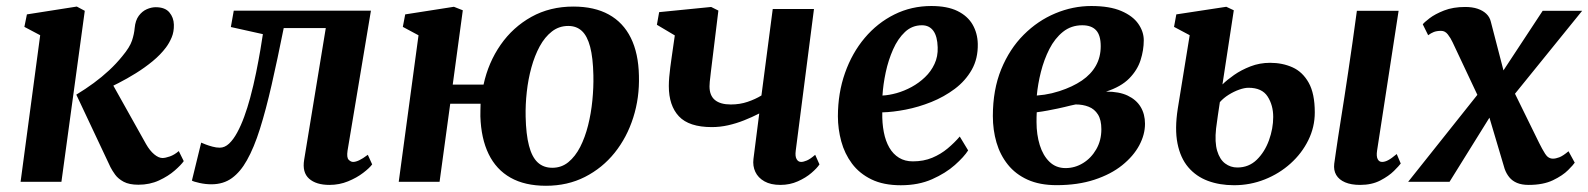

<svg xmlns="http://www.w3.org/2000/svg" viewBox="-20 -590 5154 623"><path d="M46.8 0 110.4 -475.7 59.1 -502.8 67.3 -543.3 229.2 -568.7 255.1 -554.9 179.3 0ZM429 9.4Q399.3 9.4 381.3 -0.2Q363.4 -9.9 353.7 -23.2Q344.1 -36.5 338.4 -47.7L227.6 -282.9Q257.5 -301 284 -320.5Q310.4 -339.9 333.8 -361.6Q357.1 -383.2 376.9 -407.7Q401.3 -436.9 408.3 -458.3Q415.4 -479.7 417 -499.1Q419.3 -523.8 430.2 -538.6Q441.2 -553.4 456.1 -560Q471.1 -566.6 485.2 -566.6Q515.4 -566.6 529.5 -549.9Q543.6 -533.2 544.2 -510Q544.8 -487.1 537.1 -468.8Q529.4 -450.4 518.4 -435.8Q501 -412.6 475.3 -391.4Q449.5 -370.2 420.8 -352.4Q392.1 -334.6 364.9 -320.7Q337.7 -306.7 316.7 -297.3L331.1 -341.9L454 -122.3Q466 -101.3 480.3 -89.3Q494.7 -77.3 507.2 -77.3Q516.5 -77.3 531.1 -82.4Q545.8 -87.5 560.1 -99.8L576.2 -67.2Q567.7 -54.9 547 -36.8Q526.3 -18.6 496.1 -4.6Q465.9 9.4 429 9.4Z M1107.7 -101.1Q1104.4 -78.7 1111.4 -71.6Q1118.4 -64.6 1125.7 -64.6Q1134.1 -64.6 1145.4 -69.9Q1156.7 -75.1 1173.5 -87.7L1187.6 -56.6Q1178.8 -44.6 1158.1 -28.9Q1137.5 -13.1 1109.3 -1.6Q1081.1 10 1049 10Q1005.8 10 983 -10.2Q960.2 -30.5 966.9 -71.4L1037.1 -498.9H900.6Q880.2 -397 861.5 -315.2Q842.9 -233.5 823.5 -172Q804.2 -110.6 781.2 -70Q760.3 -32.4 732.6 -12.2Q704.9 8 665.8 8Q647 8 627.5 3.7Q608.1 -0.6 602.7 -4L632.8 -127.2Q637.1 -125.2 647 -121.4Q657 -117.5 669.4 -114.2Q681.7 -110.8 693 -110.8Q709.2 -110.8 723.3 -124Q737.4 -137.3 749.6 -159.9Q761.9 -182.4 772.5 -211.5Q783.1 -240.5 791.6 -272.1Q802.8 -313.5 811.1 -354.7Q819.4 -395.9 825 -429.1Q830.5 -462.2 833 -479.2L729.1 -502.3L738.5 -555.4H1183.6Z M1449 -315.4H1549Q1564.6 -387.4 1604.4 -444.6Q1644.2 -501.8 1704.3 -535.3Q1764.5 -568.7 1840.4 -568.7Q1908.6 -568.7 1955.4 -542.9Q2002.2 -517.1 2026.9 -467.1Q2051.7 -417 2053.2 -344.4Q2055.3 -273.1 2034.8 -208.7Q2014.4 -144.2 1974.5 -94.4Q1934.6 -44.7 1878 -15.9Q1821.5 12.8 1751.6 12.8Q1683.2 12.8 1636.7 -13.4Q1590.2 -39.6 1565.6 -90Q1541 -140.4 1538.7 -212.6Q1538.7 -222.7 1538.9 -233.1Q1539.1 -243.5 1539.4 -253.5H1440.9L1406.3 0H1273.8L1338 -475.5L1287.1 -502.8L1294.8 -543.3L1452.8 -568L1481.7 -556.6ZM1823.9 -505.8Q1793.9 -505.8 1770.9 -487.9Q1747.8 -470 1731.3 -439.7Q1714.8 -409.3 1704.3 -371.1Q1693.8 -333 1689.3 -291.7Q1684.7 -250.5 1685.6 -211.3Q1686.8 -154.2 1696.4 -117.5Q1705.9 -80.7 1724.5 -63.2Q1743.2 -45.6 1772.2 -45.6Q1802 -45.6 1824.3 -63.9Q1846.7 -82.3 1862.6 -113.2Q1878.4 -144.2 1888.2 -183.2Q1898 -222.1 1902.1 -264.1Q1906.3 -306.1 1905.4 -345.7Q1904.2 -402.8 1894.9 -438.1Q1885.6 -473.3 1868 -489.6Q1850.5 -505.8 1823.9 -505.8Z M2311 -555.7 2286.6 -356.4Q2285.8 -348.3 2284.8 -340.2Q2283.8 -332.1 2283 -324.6Q2282.2 -317.2 2282.2 -309.9Q2282.2 -280 2299.8 -265.5Q2317.4 -251 2351.3 -251Q2380.9 -251 2405.9 -259.6Q2431 -268.1 2450.7 -280.2L2487.4 -560.9H2621.2L2562 -101.1Q2559.6 -83.1 2564.7 -73.9Q2569.7 -64.6 2579.4 -64.6Q2587.1 -64.6 2598.2 -69.3Q2609.3 -74 2625.1 -87.7L2639 -56.6Q2631.3 -44.6 2613 -28.9Q2594.7 -13.1 2568.7 -1.6Q2542.8 10 2512.3 10Q2480.7 10 2460.3 -1.6Q2439.8 -13.2 2430.9 -32.3Q2422 -51.4 2424.8 -74.2L2443.6 -221.8Q2420.1 -209.7 2394.5 -199.6Q2368.9 -189.4 2342.6 -183.5Q2316.2 -177.6 2289.8 -177.6Q2215.7 -177.6 2182.9 -212.6Q2150.2 -247.5 2150.2 -310.7Q2150.2 -324.3 2151.5 -339.7Q2152.9 -355.1 2154.9 -371.2Q2157 -387.2 2159.2 -402.6L2169.6 -475.1L2111.5 -509.6L2118.8 -550.6L2287.6 -567.4Z M3121.4 -102Q3108.1 -81 3078.4 -54.6Q3048.6 -28.1 3004.5 -8.5Q2960.4 11.1 2903 11.1Q2846.8 11.1 2807.7 -7.9Q2768.6 -26.9 2744.5 -59.2Q2720.5 -91.4 2709.7 -131.4Q2698.9 -171.3 2698.8 -212.6Q2698.9 -288.3 2721.9 -353.3Q2744.8 -418.3 2785.9 -467Q2827 -515.7 2882.2 -543.1Q2937.4 -570.5 3001.8 -570.5Q3053.8 -570.5 3086.8 -554.3Q3119.8 -538.1 3135.9 -510.2Q3151.9 -482.3 3152.7 -447.8Q3153.7 -399.9 3133.1 -363.6Q3112.5 -327.4 3078 -301.6Q3043.4 -275.7 3001.9 -259Q2960.4 -242.4 2918.7 -234.3Q2877 -226.2 2842.8 -225.4Q2842.1 -190.3 2847.8 -161.3Q2853.4 -132.3 2865.7 -111Q2878 -89.8 2897.1 -78.1Q2916.2 -66.4 2941.9 -66.4Q2976.9 -66.4 3004.9 -78.1Q3032.8 -89.8 3055 -108.4Q3077.2 -127 3094.2 -147ZM2971.6 -508Q2939.6 -508 2916.5 -486.3Q2893.3 -464.5 2877.9 -429.7Q2862.5 -395 2854 -355.4Q2845.6 -315.8 2843.4 -280Q2864.7 -281 2889.5 -287.9Q2914.2 -294.9 2938 -307.8Q2961.9 -320.8 2981.4 -339.5Q3001 -358.1 3012.3 -382.5Q3023.7 -406.8 3022.6 -436.4Q3021.6 -472 3008.5 -490Q2995.4 -508 2971.6 -508Z M3408.4 10.8Q3353.6 10.8 3314.5 -6.9Q3275.3 -24.6 3250.3 -55.9Q3225.2 -87.2 3213.4 -127.6Q3201.6 -168 3201.6 -213.5Q3201.6 -298.8 3228.7 -365.2Q3255.9 -431.5 3301.7 -477.2Q3347.5 -523 3404.4 -546.7Q3461.3 -570.5 3521 -570.5Q3580.7 -570.5 3618.2 -554.4Q3655.8 -538.3 3673.5 -512.8Q3691.3 -487.3 3691.3 -459.3Q3691.3 -427.3 3680.9 -394.9Q3670.6 -362.5 3644.1 -335.5Q3617.5 -308.5 3568.9 -292.7Q3611.3 -293 3639.2 -279.7Q3667.1 -266.4 3681.2 -243Q3695.3 -219.5 3695.3 -188.4Q3695.3 -153.3 3676.6 -118.3Q3657.8 -83.3 3621.3 -53.9Q3584.8 -24.5 3531.2 -6.9Q3477.5 10.8 3408.4 10.8ZM3437.5 -44.6Q3468 -44.6 3494.4 -60.9Q3520.8 -77.1 3537.2 -105.7Q3553.7 -134.3 3553.7 -170.6Q3553.7 -200.9 3542.6 -218.5Q3531.5 -236.2 3512.6 -243.6Q3493.8 -251.1 3470.2 -251.1Q3462.9 -249.8 3453.6 -247.5Q3444.4 -245.1 3434 -242.7Q3423.5 -240.2 3412.2 -237.8Q3396.2 -234.5 3379.4 -231.3Q3362.5 -228.1 3344 -225.7Q3343.5 -217.7 3343.4 -209.6Q3343.3 -201.5 3343.3 -193.8Q3343.3 -153.2 3353.8 -119.3Q3364.3 -85.3 3385.3 -65Q3406.4 -44.6 3437.5 -44.6ZM3344.2 -280Q3357.2 -281 3369.1 -282.8Q3380.9 -284.6 3392.9 -287.4Q3404.9 -290.3 3417.8 -294.4Q3460.5 -308.3 3490.4 -328.6Q3520.3 -349 3535.9 -376.8Q3551.6 -404.6 3551.6 -440.1Q3551.6 -475.7 3536.6 -491.8Q3521.6 -508 3491.7 -508Q3455.7 -508 3429.1 -486.7Q3402.6 -465.4 3385 -430.9Q3367.5 -396.4 3357.5 -356.6Q3347.5 -316.8 3344.2 -280Z M4393.3 10Q4364.2 10 4344.6 1.6Q4324.9 -6.8 4315.8 -22.2Q4306.8 -37.5 4309.3 -58.6Q4311.4 -74.2 4314.6 -95.7Q4317.7 -117.2 4321.8 -144.4Q4325.9 -171.7 4331.2 -204.5Q4336.4 -237.3 4342.4 -275.7Q4348.3 -314.1 4354.8 -357.8Q4361.3 -401.6 4368.4 -451Q4375.4 -500.4 4382.8 -555H4518.2L4448.3 -101.1Q4445.6 -83.1 4450.2 -73.9Q4454.7 -64.6 4464.6 -64.6Q4473.8 -64.6 4484.4 -70.3Q4495.1 -75.9 4512.1 -90.2L4525.1 -59.4Q4519.9 -52.1 4503.1 -35.4Q4486.4 -18.8 4458.8 -4.4Q4431.1 10 4393.3 10ZM3984.2 11Q3937.3 11 3899.2 -3.2Q3861.2 -17.4 3835.6 -47.4Q3810.1 -77.4 3800.7 -124.6Q3791.3 -171.8 3801.7 -238L3840.3 -475.8L3789.5 -502.8L3796.9 -543.3L3959.1 -568L3983.4 -556.6L3946.6 -316Q3961 -330.4 3984.3 -346.7Q4007.6 -363 4037.5 -374.6Q4067.4 -386.2 4101.3 -386.2Q4141.2 -386.2 4174 -371.5Q4206.7 -356.8 4226.5 -321.5Q4246.2 -286.3 4246.2 -225.2Q4246.2 -177.6 4225.1 -134.9Q4204.1 -92.3 4167.5 -59.4Q4131 -26.5 4083.8 -7.8Q4036.5 11 3984.2 11ZM3994.9 -46.5Q4032.1 -46.5 4058 -71.7Q4083.9 -97 4097.6 -135Q4111.3 -173.1 4111.3 -210.4Q4111.3 -248.7 4093.1 -276.9Q4074.9 -305.2 4031.1 -305.2Q4018.1 -305.2 4000.8 -299.1Q3983.6 -293 3966.8 -282.5Q3950 -272 3938.2 -258.6Q3934.8 -237 3931.7 -215.3Q3928.6 -193.7 3925.9 -172.8Q3921.1 -128.6 3929.5 -100.5Q3937.9 -72.5 3955.4 -59.5Q3972.8 -46.5 3994.9 -46.5Z M4940.2 10Q4917.9 10 4902.4 3.5Q4887 -3 4877.4 -14.8Q4867.8 -26.5 4862.3 -42L4796.2 -264.4L4843.8 -257.9L4683.4 0H4549.1L4810.7 -328.7L4799.2 -228.2L4693.3 -453Q4687.1 -466.5 4678 -478.2Q4669 -489.9 4656.1 -489.9Q4642.2 -489.9 4632.5 -486.2Q4622.8 -482.4 4614.1 -475.7L4596.6 -511.1Q4600.8 -517.1 4618.5 -530.7Q4636.2 -544.3 4665.6 -555.9Q4695 -567.4 4734.4 -567.4Q4757.4 -567.4 4774.6 -561.6Q4791.9 -555.7 4802.9 -545.1Q4813.9 -534.5 4817.3 -520.1L4873.3 -304.3L4826 -312.3L4985.7 -555H5113.8L4858.5 -239.8L4869.6 -339.3L4974.3 -125.9Q4983.8 -106.6 4993.7 -90.9Q5003.5 -75.2 5019.1 -75.2Q5028.1 -75.2 5039.9 -79.7Q5051.7 -84.3 5069.5 -99.2L5089.7 -62.2Q5085.7 -55.7 5068.2 -38.1Q5050.8 -20.5 5019.1 -5.2Q4987.4 10 4940.2 10Z"/></svg>

Font: Merriweather Light
Style: Italic
Weight: 300
Italic angle: -7.8°
Designer: Eben Sorkin
Foundry: Eben Sorkin
Version: Version 2.101